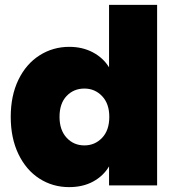

<svg xmlns="http://www.w3.org/2000/svg" viewBox="-20 -760 720 787"><path d="M24 -281Q24 -368 55.5 -433Q87 -498 142 -533Q197 -568 264 -568Q318 -568 360.5 -545.5Q403 -523 427 -484V-740H624V0H427V-78Q404 -39 362 -16Q320 7 263 7Q196 7 141.5 -28Q87 -63 55.5 -128.5Q24 -194 24 -281ZM428 -281Q428 -335 398.5 -366Q369 -397 326 -397Q282 -397 253 -366.5Q224 -336 224 -281Q224 -227 253 -195.5Q282 -164 326 -164Q369 -164 398.5 -195Q428 -226 428 -281Z"/></svg>

Font: DVN-Poppins ExtBd
Style: Regular
Weight: 800
Designer: Ninad Kale (Devanagari), Jonny Pinhorn (Latin)
Foundry: Indian Type Foundry
Version: 4.004